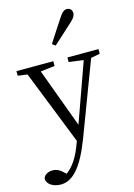

<svg xmlns="http://www.w3.org/2000/svg" viewBox="-160 -897 869 1248"><g transform="rotate(-15 274.0 -273.0)"><path d="M289 -608C335 -649 378 -689 421 -728C449 -753 455 -770 455 -783C455 -807 438 -819 420 -819C403 -819 387 -808 367 -776C335 -727 301 -676 268 -624ZM552 -514H343V-483L441 -470L299 -73L152 -471L248 -482V-514H0V-483L64 -474L262 26L253 49C228 118 193 179 142 215L134 207C108 182 87 170 59 170C30 170 2 183 -4 210C-3 248 40 273 89 273C170 273 238 199 307 16L491 -471L552 -483Z"/></g></svg>

Font: Noto Serif CJK JP
Style: Regular
Weight: 400
Designer: Ryoko NISHIZUKA 西塚涼子 (kana & ideographs); Frank Grießhammer (Latin, Greek & Cyrillic); Wenlong ZHANG 张文龙 (bopomofo); San
Foundry: Adobe Systems Incorporated
Version: Version 1.000;PS 1;hotconv 16.6.53;makeotf.lib2.5.65590